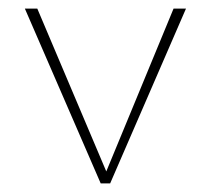

<svg xmlns="http://www.w3.org/2000/svg" viewBox="-20 -428 492 448"><path d="M414 -408 237 0H215L38 -408H67L228 -28L385 -408Z"/></svg>

Font: Ysabeau Infant Extralight
Style: Regular
Weight: 200
Designer: Christian Thalmann (Catharsis Fonts)
Version: Version 0.003